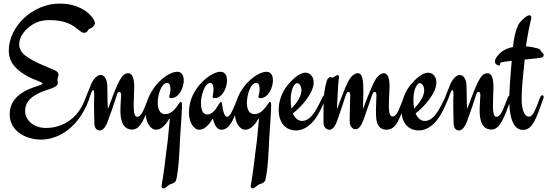

<svg xmlns="http://www.w3.org/2000/svg" viewBox="-20 -716 3050 1070"><path d="M312 -696C163 -696 29 -569 29 -434C29 -367 71 -325 135 -290C176 -268 217 -259 217 -250C217 -234 34 -221 34 -78C34 16 127 62 208 62C297 62 374 9 421 -57C456 -105 480 -166 480 -177C480 -182 477 -185 473 -185C468 -185 462 -181 458 -173C445 -137 431 -113 422 -100C381 -40 315 -3 236 -3C167 -3 120 -46 120 -98C120 -176 209 -204 249 -217C275 -226 302 -234 302 -254C302 -259 300 -264 300 -269C300 -280 306 -291 306 -300C306 -309 301 -318 282 -326C240 -344 133 -384 104 -423C93 -436 87 -451 87 -468C87 -497 102 -529 131 -556C166 -588 203 -604 255 -604C397 -604 416 -533 449 -533C458 -533 466 -538 471 -548C479 -561 492 -556 500 -569C504 -577 509 -578 509 -586C509 -589 509 -594 506 -599C498 -622 441 -696 312 -696Z M821 -185C816 -185 811 -181 808 -173C785 -116 771 -65 744 -65C735 -65 725 -75 725 -128C725 -159 728 -208 728 -231C728 -278 718 -308 695 -308C678 -308 665 -298 653 -279C621 -227 585 -110 581 -110C580 -110 579 -166 578 -235C577 -278 560 -298 541 -298C513 -298 491 -260 481 -229C473 -213 458 -175 458 -167C458 -160 461 -158 465 -158C470 -158 474 -162 478 -171C490 -200 492 -214 500 -214C503 -214 505 -207 505 -187C505 -174 504 -157 504 -140C504 -103 505 -62 506 -29C506 2 523 11 535 11C550 11 569 0 587 -58C604 -102 627 -174 632 -190C635 -197 638 -204 645 -204C650 -204 655 -198 655 -186C655 -171 651 -133 651 -99C651 -50 662 6 717 6C762 6 787 -54 827 -169C828 -172 829 -174 829 -177C829 -182 825 -185 821 -185Z M967 -316C938 -316 890 -290 849 -241C809 -190 792 -143 792 -86C792 -35 818 7 850 7C865 7 880 -1 891 -12C913 -31 921 -54 924 -54C925 -54 926 -53 926 -51C921 8 914 82 909 111C889 284 883 296 883 304C882 309 880 318 880 321C880 330 886 334 891 334C898 334 907 326 924 313C932 308 956 307 962 287C967 264 976 220 981 108C981 69 994 -83 994 -120C994 -135 995 -148 987 -148C977 -148 952 -80 901 -80C879 -80 859 -95 859 -143C859 -188 879 -254 912 -254C928 -254 930 -230 930 -219C930 -196 923 -184 923 -177C923 -172 927 -169 934 -169C979 -169 1004 -230 1004 -267C1004 -292 996 -316 967 -316Z M1325 -170C1326 -172 1326 -174 1326 -176C1326 -182 1324 -185 1319 -185C1314 -185 1309 -181 1306 -173C1282 -115 1265 -65 1245 -65C1235 -65 1225 -80 1217 -138C1216 -145 1214 -148 1211 -148C1201 -148 1179 -78 1135 -78C1116 -78 1100 -92 1100 -143C1100 -178 1118 -254 1153 -254C1167 -254 1170 -229 1170 -218C1170 -203 1165 -184 1165 -177C1165 -172 1168 -169 1175 -169C1220 -169 1245 -227 1245 -267C1245 -305 1227 -316 1208 -316C1179 -316 1131 -290 1090 -241C1050 -192 1033 -143 1033 -86C1033 -35 1060 7 1090 7C1128 7 1157 -40 1162 -50C1163 -51 1164 -54 1165 -54C1166 -54 1167 -50 1168 -49C1170 -42 1181 7 1213 7C1262 7 1285 -54 1325 -170Z M1464 -316C1435 -316 1387 -290 1346 -241C1306 -190 1289 -143 1289 -86C1289 -35 1315 7 1347 7C1362 7 1377 -1 1388 -12C1410 -31 1418 -54 1421 -54C1422 -54 1423 -53 1423 -51C1418 8 1411 82 1406 111C1386 284 1380 296 1380 304C1379 309 1377 318 1377 321C1377 330 1383 334 1388 334C1395 334 1404 326 1421 313C1429 308 1453 307 1459 287C1464 264 1473 220 1478 108C1478 69 1491 -83 1491 -120C1491 -135 1492 -148 1484 -148C1474 -148 1449 -80 1398 -80C1376 -80 1356 -95 1356 -143C1356 -188 1376 -254 1409 -254C1425 -254 1427 -230 1427 -219C1427 -196 1420 -184 1420 -177C1420 -172 1424 -169 1431 -169C1476 -169 1501 -230 1501 -267C1501 -292 1493 -316 1464 -316Z M1790 -185C1783 -185 1780 -181 1777 -173C1753 -128 1721 -42 1663 -42C1644 -42 1624 -55 1612 -84C1657 -118 1728 -196 1728 -256C1728 -292 1706 -311 1681 -311C1650 -311 1606 -274 1572 -227C1553 -200 1533 -152 1533 -107C1533 -11 1591 11 1629 11C1680 11 1720 -26 1747 -69L1764 -99C1773 -118 1785 -142 1796 -170C1797 -172 1797 -174 1797 -177C1797 -182 1794 -185 1790 -185ZM1600 -162C1600 -220 1622 -253 1635 -253C1647 -253 1660 -237 1660 -212C1660 -178 1631 -138 1604 -111C1601 -126 1600 -143 1600 -162Z M2244 -185C2238 -185 2233 -181 2230 -173C2206 -112 2192 -67 2169 -67C2156 -67 2147 -77 2147 -129C2147 -162 2151 -211 2151 -233C2151 -275 2143 -308 2119 -308C2106 -308 2090 -297 2077 -280C2049 -237 2004 -110 2004 -110C2003 -110 2003 -111 2003 -113C2003 -144 2005 -176 2005 -205C2005 -273 2000 -308 1973 -308C1960 -308 1944 -297 1931 -280C1902 -236 1861 -110 1859 -110C1858 -110 1858 -113 1858 -118C1858 -131 1862 -191 1865 -246C1866 -262 1869 -281 1869 -286C1869 -294 1867 -298 1863 -298C1859 -298 1854 -295 1849 -292C1841 -287 1835 -283 1831 -283C1828 -283 1826 -287 1821 -287C1816 -287 1810 -280 1805 -275C1800 -267 1787 -221 1784 -162C1783 -129 1783 -107 1783 -83V-32C1783 -3 1803 7 1815 7C1829 7 1847 -2 1865 -60C1881 -104 1903 -176 1909 -190C1912 -198 1917 -204 1922 -204C1927 -204 1932 -198 1932 -185C1932 -166 1929 -116 1929 -67V-35C1932 -6 1948 4 1961 4C1977 4 1992 -7 2011 -63L2055 -190C2058 -197 2061 -204 2068 -204C2073 -204 2078 -198 2078 -185C2078 -169 2075 -134 2075 -99C2075 -83 2076 -68 2077 -53C2083 -6 2108 7 2134 7C2174 7 2192 -26 2208 -61C2221 -90 2234 -126 2249 -170C2250 -173 2251 -175 2251 -177C2251 -182 2249 -185 2244 -185Z M2474 -185C2467 -185 2464 -181 2461 -173C2437 -128 2405 -42 2347 -42C2328 -42 2308 -55 2296 -84C2341 -118 2412 -196 2412 -256C2412 -292 2390 -311 2365 -311C2334 -311 2290 -274 2256 -227C2237 -200 2217 -152 2217 -107C2217 -11 2275 11 2313 11C2364 11 2404 -26 2431 -69L2448 -99C2457 -118 2469 -142 2480 -170C2481 -172 2481 -174 2481 -177C2481 -182 2478 -185 2474 -185ZM2284 -162C2284 -220 2306 -253 2319 -253C2331 -253 2344 -237 2344 -212C2344 -178 2315 -138 2288 -111C2285 -126 2284 -143 2284 -162Z M2823 -185C2818 -185 2813 -181 2810 -173C2787 -116 2773 -65 2746 -65C2737 -65 2727 -75 2727 -128C2727 -159 2730 -208 2730 -231C2730 -278 2720 -308 2697 -308C2680 -308 2667 -298 2655 -279C2623 -227 2587 -110 2583 -110C2582 -110 2581 -166 2580 -235C2579 -278 2562 -298 2543 -298C2515 -298 2493 -260 2483 -229C2475 -213 2460 -175 2460 -167C2460 -160 2463 -158 2467 -158C2472 -158 2476 -162 2480 -171C2492 -200 2494 -214 2502 -214C2505 -214 2507 -207 2507 -187C2507 -174 2506 -157 2506 -140C2506 -103 2507 -62 2508 -29C2508 2 2525 11 2537 11C2552 11 2571 0 2589 -58C2606 -102 2629 -174 2634 -190C2637 -197 2640 -204 2647 -204C2652 -204 2657 -198 2657 -186C2657 -171 2653 -133 2653 -99C2653 -50 2664 6 2719 6C2764 6 2789 -54 2829 -169C2830 -172 2831 -174 2831 -177C2831 -182 2827 -185 2823 -185Z M3009 -170C3009 -171 3010 -175 3010 -176C3010 -182 3007 -185 3002 -185C2997 -185 2993 -181 2990 -173C2966 -110 2951 -66 2928 -66C2901 -66 2887 -107 2887 -167C2887 -226 2896 -303 2904 -384C2952 -389 2996 -392 3004 -398C3007 -399 3010 -405 3010 -410C3010 -421 2999 -422 2994 -432C2990 -440 2988 -442 2977 -446C2972 -447 2947 -455 2911 -458C2921 -531 2936 -594 2939 -607C2940 -610 2941 -614 2941 -619C2941 -627 2936 -631 2929 -631C2924 -630 2912 -626 2896 -610C2880 -595 2869 -585 2861 -560C2853 -537 2844 -509 2839 -454C2779 -443 2757 -410 2746 -396C2742 -388 2738 -380 2738 -373C2738 -358 2755 -351 2760 -351C2772 -351 2762 -361 2770 -366C2773 -370 2787 -372 2823 -376C2826 -376 2828 -376 2832 -377C2824 -292 2818 -201 2818 -163C2818 -19 2862 8 2893 8C2948 8 2967 -51 3009 -170Z"/></svg>

Font: Engagement
Style: Regular
Weight: 400
Designer: Astigmatic (AOETI)
Foundry: Astigmatic (AOETI)
Version: Version 1.000